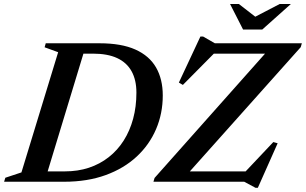

<svg xmlns="http://www.w3.org/2000/svg" viewBox="-47 -886 1492 936"><path d="M269 -50.5Q332.5 -50.5 386.2 -68.2Q440 -86 483 -119.8Q526 -153.5 556 -200.8Q586 -248 602 -307Q618 -366 618 -434.5Q618 -496 594.5 -538.5Q571 -581 524.2 -602.8Q477.5 -624.5 406 -624.5H297L304.5 -675H438.5Q545 -675 613 -644.5Q681 -614 713.8 -557Q746.5 -500 746.5 -420.5Q746.5 -333 714 -256.8Q681.5 -180.5 619.5 -122.8Q557.5 -65 468.2 -32.5Q379 0 265.5 0H98L121.5 -50.5ZM236.5 -631.5 170.5 -655.5 176 -675H375L170 0H-27L-21 -19.5L57.5 -45.5ZM1424.5 -675 1419 -656 861.5 -31.5 817.5 -50.5H1150.5L1285.5 -193.5L1306.5 -187.5L1210 29.5H1198.5L1143.5 0H701L706.5 -18.5L1262 -643.5L1320 -624.5H995.5L844.5 -472L825 -483.5L930 -708H943L1000.5 -675ZM1371 -866.5 1231.5 -742H1138L1074.5 -866.5H1117.5L1206.5 -797.5H1184L1316.5 -866.5Z"/></svg>

Font: Newsreader 24pt SemiBold
Style: Italic
Weight: 600
Italic angle: -17°
Designer: Hugues Gentile
Foundry: Production Type
Version: Version 1.003